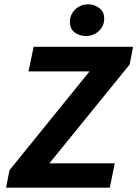

<svg xmlns="http://www.w3.org/2000/svg" viewBox="-20 -870 640 890"><path d="M489 0H8L24 -81L395 -539H112L136 -653H597L581 -571L209 -113H512ZM378 -703Q349 -703 326.5 -719.5Q304 -736 304 -769Q304 -802 328.5 -826Q353 -850 389 -850Q417 -850 440 -833Q463 -816 463 -784Q463 -749 438 -726Q413 -703 378 -703Z"/></svg>

Font: Source Code Pro
Style: Bold Italic
Weight: 700
Italic angle: -11°
Monospace: yes
Designer: Paul D. Hunt, Teo Tuominen
Foundry: Adobe Systems Incorporated
Version: Version 1.050;PS 1.000;hotconv 16.6.51;makeotf.lib2.5.65220